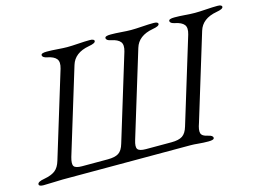

<svg xmlns="http://www.w3.org/2000/svg" viewBox="-90 -817 1334 985"><g transform="rotate(-15 576.5 -325.0)"><path d="M812 0H132Q113 0 84.5 1.5Q56 3 30 3Q6 3 6 -8Q6 -22 43 -28Q81 -35 101 -50.5Q121 -66 131 -100L269 -552Q279 -586 266 -602.5Q253 -619 218 -626Q193 -631 193 -644Q193 -655 223 -655Q249 -655 280 -652.5Q311 -650 331 -650Q354 -650 390 -652.5Q426 -655 451 -655Q475 -655 475 -644Q475 -632 439 -626Q361 -612 343 -552L205 -100Q195 -65 203.5 -52.5Q212 -40 246 -40H383Q421 -40 440.5 -52.5Q460 -65 470 -100L608 -552Q618 -586 605 -602.5Q592 -619 557 -626Q532 -631 532 -644Q532 -655 562 -655Q588 -655 619 -652.5Q650 -650 670 -650Q693 -650 729 -652.5Q765 -655 790 -655Q814 -655 814 -644Q814 -632 778 -626Q700 -612 682 -552L544 -100Q533 -65 542 -52.5Q551 -40 585 -40H721Q760 -40 779.5 -53Q799 -66 809 -100L947 -552Q957 -586 944 -602.5Q931 -619 896 -626Q871 -631 871 -644Q871 -655 901 -655Q927 -655 958 -652.5Q989 -650 1009 -650Q1032 -650 1068 -652.5Q1104 -655 1129 -655Q1153 -655 1153 -644Q1153 -632 1117 -626Q1039 -612 1021 -552L883 -100Q870 -64 875 -47Q880 -30 911 -24Q936 -19 936 -6Q936 5 906 5Q879 5 853.5 2.5Q828 0 812 0Z"/></g></svg>

Font: EB Garamond 12
Style: Italic
Weight: 400
Italic angle: -17°
Version: Version 0.016; ttfautohint (v1.8.4)